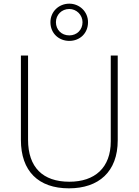

<svg xmlns="http://www.w3.org/2000/svg" viewBox="-20 -1017 756 1047"><path d="M358 -794C415 -794 460 -835 460 -896C460 -953 414 -997 358 -997C301 -997 255 -954 255 -896C255 -834 302 -794 358 -794ZM358 -824C315 -824 285 -855 285 -896C285 -936 316 -968 358 -968C397 -968 430 -936 430 -896C430 -855 400 -824 358 -824ZM622 -252V-714H584V-246C584 -103 498 -26 358 -26C214 -26 133 -104 133 -255V-714H94V-254C94 -84 189 10 356 10C518 10 622 -80 622 -252Z"/></svg>

Font: Noto Sans Canadian Aboriginal ExtraLight
Style: Regular
Weight: 200
Designer: Monotype Design Team, Typotheque's Kevin King
Foundry: Monotype Imaging Inc.
Version: Version 2.004